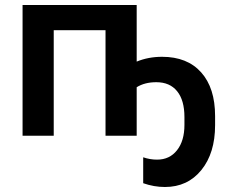

<svg xmlns="http://www.w3.org/2000/svg" viewBox="-20 -540 904 764"><path d="M69.8 0V-520H523.9V-294.9Q570.3 -314 625 -314Q725.1 -314 780.5 -252Q835.9 -189.9 835.9 -78.1V-42Q835.9 69.3 781.2 136.7Q726.6 204.1 636.2 204.1Q592.8 204.1 549.8 189V85.9Q576.7 95.2 605 95.2Q654.8 95.2 684.3 57.9Q713.9 20.5 713.9 -43V-74.2Q713.9 -141.1 684.8 -177Q655.8 -212.9 602.1 -212.9Q555.7 -212.9 523.9 -192.9V0H399.9V-419.9H193.8V0Z"/></svg>

Font: Fixel Text SemiBold
Style: Regular
Weight: 600
Width: 4
Designer: AlfaBravo + MacPaw
Foundry: Kyrylo Tkachov, Marchela Mozhyna, Serhii Makarenko, Maria Weinstein, Zakhar Kryvoshyya
Version: Version 1.211